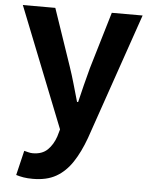

<svg xmlns="http://www.w3.org/2000/svg" viewBox="-55 -605 683 874"><g transform="rotate(5 287.0 -168.0)"><path d="M127.8 224.5Q103.1 224.5 85.2 221.5Q67.3 218.5 51.1 213.5L78 100.9Q86 102.6 96.5 105.5Q106.9 108.4 117.3 108.4Q160.3 108.4 185 84.2Q209.6 60 222.2 22.8L231.8 -10.6L13.8 -559.8H162.2L250.7 -300Q263.7 -262.1 275 -222.2Q286.2 -182.3 298 -141.9H303Q312.1 -181.5 322.4 -221.4Q332.7 -261.3 342.9 -300L420.3 -559.8H561.1L362 17.1Q338.1 83 307.3 129.4Q276.5 175.8 233.7 200.2Q191 224.5 127.8 224.5Z"/></g></svg>

Font: Shanggu Sans SC VF
Style: Regular
Weight: 250
Designer: GuiWonder
Version: Version 1.021